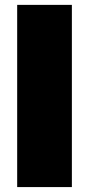

<svg xmlns="http://www.w3.org/2000/svg" viewBox="-20 -760 362 780"><path d="M49.8 0V-740.2H272V0Z"/></svg>

Font: Poppins Black
Style: Regular
Weight: 900
Designer: Ninad Kale (Devanagari), Jonny Pinhorn (Latin)
Foundry: Indian Type Foundry
Version: 4.004